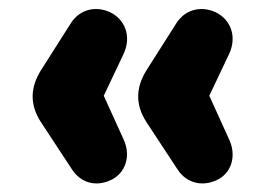

<svg xmlns="http://www.w3.org/2000/svg" viewBox="-20 -483 598 433"><path d="M228 -76C263 -91 276 -131 259 -168L214 -267L259 -362C277 -401 262 -440 227 -456C195 -470 160 -462 140 -431L72 -324C48 -285 47 -247 72 -208L143 -100C163 -70 196 -62 228 -76ZM467 -76C502 -91 514 -131 497 -168L452 -267L497 -362C515 -401 500 -440 465 -456C433 -470 398 -462 378 -431L310 -324C286 -285 285 -247 310 -208L381 -100C401 -70 435 -62 467 -76Z"/></svg>

Font: Nunito Black
Style: Regular
Weight: 900
Designer: Vernon Adams
Foundry: Vernon Adams
Version: Version 3.602